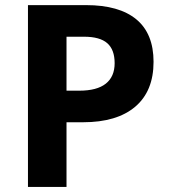

<svg xmlns="http://www.w3.org/2000/svg" viewBox="-20 -734 668 754"><path d="M241.2 -377.9H291Q360.8 -377.9 395.5 -405.5Q430.2 -433.1 430.2 -485.8Q430.2 -539.1 401.1 -564.5Q372.1 -589.8 310.1 -589.8H241.2ZM583 -491.2Q583 -376 511 -314.9Q439 -253.9 306.2 -253.9H241.2V0H89.8V-713.9H317.9Q447.8 -713.9 515.4 -658Q583 -602.1 583 -491.2Z"/></svg>

Font: Zoram GWebM
Style: Bold
Weight: 700
Foundry: Ascender Corporation
Version: Version 1.000